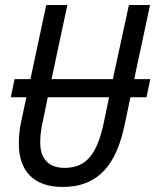

<svg xmlns="http://www.w3.org/2000/svg" viewBox="-20 -734 618 764"><path d="M229 10C375 10 443 -84 475 -233L499 -347H563L578 -419H514L577 -714H493L429 -419H185L248 -714H164L101 -419H38L23 -347H85L65 -254C57 -219 55 -186 55 -162C55 -53 115 10 229 10ZM237 -66C173 -66 140 -102 140 -168C140 -189 143 -221 150 -249L170 -347H414L392 -241C366 -123 325 -66 237 -66Z"/></svg>

Font: Noto Sans Display SemiCondensed
Style: Italic
Weight: 400
Width: 4
Italic angle: -12°
Designer: Monotype Design Team
Foundry: Monotype Imaging Inc.
Version: Version 1.900